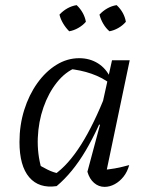

<svg xmlns="http://www.w3.org/2000/svg" viewBox="-20 -723 576 749"><path d="M201 3Q132 13 94 -31.5Q56 -76 56 -169Q56 -235 74.5 -294Q93 -353 125.5 -398.5Q158 -444 200 -470Q242 -496 289 -496Q330 -496 362 -476Q394 -456 411 -419L410 -397Q346 -445 244 -455L278 -460Q235 -443 202 -401.5Q169 -360 149.5 -304Q130 -248 127.5 -185.5Q125 -123 142 -64L121 -86Q144 -72 166 -61Q188 -50 214 -45L191 -41Q246 -79 296.5 -159Q347 -239 395 -362L412 -348Q365 -221 314 -135Q263 -49 201 3ZM389 -25 374 -60Q401 -61 428 -66Q455 -71 484 -79Q477 -53 462 -34Q447 -15 427.5 -4.5Q408 6 388 6Q365 6 347 -9.5Q329 -25 321 -53L370 -236L362 -239L417 -488H486ZM279 -703Q293 -690 302.5 -673Q312 -656 315 -638Q303 -624 285.5 -614Q268 -604 250 -601Q236 -615 226 -632Q216 -649 212 -666Q226 -681 243 -690.5Q260 -700 279 -703ZM435 -703Q450 -689 459 -672.5Q468 -656 471 -638Q458 -623 441 -613.5Q424 -604 407 -601Q393 -613 383 -630Q373 -647 368 -666Q382 -681 399 -690.5Q416 -700 435 -703Z"/></svg>

Font: Piazzolla Thin
Style: Italic
Weight: 400
Italic angle: -11.3°
Version: Version 2.005